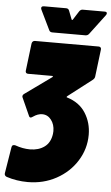

<svg xmlns="http://www.w3.org/2000/svg" viewBox="-76 -739 567 979"><g transform="rotate(5 207.5 -250.0)"><path d="M267 -247Q330 -228 361.5 -178.5Q393 -129 393 -67Q393 5 354.5 66.5Q316 128 250 164Q184 200 104 200Q47 200 -5 183Q-17 178 -16 166L6 31Q7 23 12 20Q17 17 25 19Q64 33 101 33Q145 33 175 11Q205 -11 211 -56Q212 -61 212 -70Q212 -104 194 -127.5Q176 -151 148 -151Q125 -151 101 -134Q94 -129 90 -129Q84 -129 81 -137L41 -226Q39 -230 39 -233Q39 -241 48 -247L183 -344Q185 -346 185 -348Q185 -350 182 -350H58Q51 -350 47.5 -354Q44 -358 45 -365L62 -505Q63 -512 67.5 -516Q72 -520 78 -520H404Q411 -520 414.5 -516Q418 -512 417 -505L400 -366Q399 -356 389 -348L267 -254Q261 -248 267 -247ZM95 -689Q95 -700 109 -700H222Q234 -700 238 -689L255 -645Q258 -641 261 -645L289 -689Q296 -700 307 -700H420Q431 -700 431 -692Q431 -687 427 -682L351 -581Q344 -571 332 -571H163Q150 -571 146 -581L97 -682Q95 -688 95 -689Z"/></g></svg>

Font: Barlow Semi Condensed Black
Style: Italic
Weight: 900
Width: 4
Italic angle: -7°
Designer: Jeremy Tribby
Foundry: Tribby Type
Version: Version 1.408